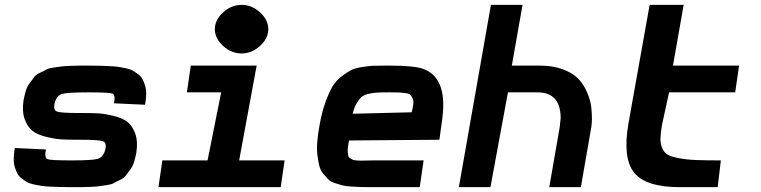

<svg xmlns="http://www.w3.org/2000/svg" viewBox="-20 -770 3130 790"><path d="M271 0Q244 0 228 -0.5Q212 -1 188.5 -2Q165 -3 151.5 -5Q138 -7 119.5 -11Q101 -15 91 -21Q81 -27 69 -36Q57 -45 51 -57Q45 -69 40.5 -84Q36 -99 36.5 -118.5Q37 -138 41 -161L169 -155Q162 -120 175.5 -115Q189 -110 275 -110Q360 -110 382.5 -116.5Q405 -123 413 -154Q420 -183 403.5 -189Q387 -195 313 -195H300Q259 -195 233 -196.5Q207 -198 170 -207Q133 -216 113 -232Q93 -248 81.5 -280Q70 -312 77 -358Q81 -379 86.5 -397Q92 -415 102.5 -428.5Q113 -442 120.5 -452.5Q128 -463 144.5 -470.5Q161 -478 170 -483.5Q179 -489 201 -492Q223 -495 232.5 -496.5Q242 -498 269.5 -499Q297 -500 306.5 -500Q316 -500 347 -500Q374 -500 390 -499.5Q406 -499 429.5 -498Q453 -497 466.5 -495Q480 -493 498.5 -489Q517 -485 527 -479Q537 -473 549 -464Q561 -455 567 -443Q573 -431 577.5 -416Q582 -401 581.5 -381.5Q581 -362 577 -339L449 -345Q456 -380 442.5 -385Q429 -390 343 -390Q258 -390 235.5 -383.5Q213 -377 205 -346Q198 -317 214.5 -311Q231 -305 305 -305H318Q359 -305 385 -303.5Q411 -302 448 -293Q485 -284 505 -268Q525 -252 536.5 -220Q548 -188 541 -142Q537 -121 531.5 -103Q526 -85 515.5 -71.5Q505 -58 497.5 -47.5Q490 -37 473.5 -29.5Q457 -22 448 -16.5Q439 -11 417 -8Q395 -5 385.5 -3.5Q376 -2 348.5 -1Q321 0 311.5 0Q302 0 271 0Z M898 -719Q932 -750 974 -750Q1016 -750 1050 -719Q1084 -688 1084 -650Q1084 -612 1050 -581Q1016 -550 974 -550Q932 -550 898 -581Q864 -612 864 -650Q864 -688 898 -719ZM632 0 648 -110H834L890 -390H749L765 -500H1036L964 -110H1151L1135 0Z M1504 0Q1478 0 1463 -0.5Q1448 -1 1424.5 -2.5Q1401 -4 1388 -7.5Q1375 -11 1357 -17Q1339 -23 1329.5 -33Q1320 -43 1309 -56.5Q1298 -70 1293.5 -89Q1289 -108 1286 -132Q1283 -156 1285.5 -187.5Q1288 -219 1295 -256Q1304 -307 1318 -346.5Q1332 -386 1346.5 -411.5Q1361 -437 1384.5 -455Q1408 -473 1424.5 -481.5Q1441 -490 1471.5 -494.5Q1502 -499 1517.5 -499.5Q1533 -500 1567 -500Q1578 -500 1583 -500Q1683 -500 1720 -487Q1812 -455 1803 -314Q1801 -283 1795 -247L1788 -195L1416 -192Q1413 -176 1411.5 -164Q1410 -152 1411 -143Q1412 -134 1413 -128.5Q1414 -123 1420.5 -119Q1427 -115 1431 -113Q1435 -111 1446 -110Q1457 -109 1464 -109Q1471 -109 1487.5 -109.5Q1504 -110 1514 -110H1723L1707 0ZM1431 -302 1674 -308Q1679 -329 1680.5 -343Q1682 -357 1677.5 -366Q1673 -375 1668 -380Q1663 -385 1648 -387Q1633 -389 1622.5 -389.5Q1612 -390 1587 -390Q1582 -390 1579 -390Q1547 -390 1530.5 -389Q1514 -388 1495 -383.5Q1476 -379 1466 -369.5Q1456 -360 1446.5 -343.5Q1437 -327 1431 -302Z M1868 0 2000 -750H2130L2086 -500H2204Q2254 -500 2292.5 -486Q2331 -472 2353 -452Q2375 -432 2389 -404Q2403 -376 2408.5 -352.5Q2414 -329 2415 -302.5Q2416 -276 2415 -266Q2414 -256 2413 -247L2370 0H2240L2283 -247L2287 -285Q2286 -380 2209 -389L2194 -390H2070L1998 0Z M2776 0Q2637 0 2589 -60Q2541 -120 2566 -263L2653 -750H2793L2749 -500H3021L3005 -390H2733L2704 -257Q2698 -222 2697.5 -200Q2697 -178 2705 -160Q2713 -142 2727.5 -133.5Q2742 -125 2774 -119Q2806 -113 2844.5 -111.5Q2883 -110 2946 -110L2933 0Z"/></svg>

Font: Hermit
Style: Bold Italic
Weight: 700
Italic angle: -10°
Designer: Pablo Caro
Version: Version 2.000;PS 002.000;hotconv 1.0.88;makeotf.lib2.5.64775